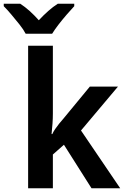

<svg xmlns="http://www.w3.org/2000/svg" viewBox="-78 -1004 664 1024"><path d="M204 -399Q204 -373 202 -344.5Q200 -316 197 -289H201Q206 -301 216 -315.5Q226 -330 237.5 -344.5Q249 -359 260 -371L401 -542H551L354 -308L563 0H410L263 -232L204 -180V0H72V-760H204ZM318 -971Q301 -953 278.5 -927Q256 -901 235 -874Q214 -847 200 -824H59Q47 -847 25.5 -874Q4 -901 -18 -927Q-40 -953 -58 -971V-984H30Q55 -968 80 -945.5Q105 -923 129 -896Q154 -923 179.5 -945.5Q205 -968 230 -984H318Z"/></svg>

Font: Noto Sans Display SemiBold
Style: Regular
Weight: 600
Designer: Monotype Design Team
Foundry: Monotype Imaging Inc.
Version: Version 2.003